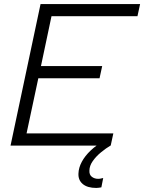

<svg xmlns="http://www.w3.org/2000/svg" viewBox="-20 -718 711 947"><path d="M32 0 180 -698H671L658 -638H234L182 -392H484L471 -332H169L111 -60H539L526 0ZM480 206Q474 207 467.5 208Q461 209 455 209Q411 209 388 189.5Q365 170 367 137Q368 109 383.5 80Q399 51 427.5 24Q456 -3 496 -25L525 0Q503 13 478.5 33Q454 53 437.5 76.5Q421 100 421 124Q420 144 433 154Q446 164 464 164Q472 164 477.5 162.5Q483 161 489 160Z"/></svg>

Font: Azeret Mono Thin ExtraLight
Style: Italic
Weight: 250
Italic angle: -12°
Version: Version 1.002